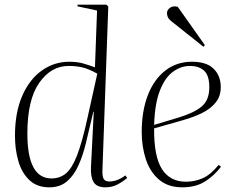

<svg xmlns="http://www.w3.org/2000/svg" viewBox="-20 -787 1005 821"><path d="M418 -59Q417 -31 424 -21Q431 -11 447 -11Q482 -11 516 -37L524 -26Q505 -10 482 2Q459 14 431 14Q394 14 380.5 -8Q367 -30 369 -73L381 -309H379L347 -174Q335 -124 316 -81Q297 -38 267 -12Q237 14 191 14Q138 14 105.5 -17Q73 -48 58.5 -98Q44 -148 44 -206Q44 -306 75 -377Q106 -448 159 -485.5Q212 -523 276 -523Q311 -523 338 -515Q365 -507 386 -499L395 -742L311 -760L312 -767H435L443 -759ZM200 -24Q236 -24 262 -45.5Q288 -67 310 -124Q332 -181 355 -287L396 -472Q362 -491 335.5 -498Q309 -505 273 -505Q198 -505 147.5 -432.5Q97 -360 97 -216Q97 -24 200 -24Z M801 -523Q863 -523 893.5 -493Q924 -463 924 -414Q924 -376 902.5 -349Q881 -322 844.5 -304Q808 -286 762 -273L639 -238Q638 -118 672.5 -64Q707 -10 775 -10Q813 -10 847 -25Q881 -40 915 -82L925 -74Q897 -37 857.5 -11.5Q818 14 759 14Q699 14 660.5 -18.5Q622 -51 604 -105Q586 -159 586 -223Q586 -312 612 -379.5Q638 -447 686.5 -485Q735 -523 801 -523ZM875 -414Q875 -464 853 -484.5Q831 -505 792 -505Q754 -505 720 -480.5Q686 -456 664 -400.5Q642 -345 639 -253L739 -283Q807 -303 841 -330.5Q875 -358 875 -414ZM856 -594 850 -587 718 -692Q702 -704 698 -713Q694 -722 694 -731Q694 -744 706.5 -753.5Q719 -763 740 -758Z"/></svg>

Font: Literata 72pt ExtraLight
Style: Italic
Weight: 200
Italic angle: -2°
Designer: Latin by Veronika Burian and Jose Scaglione. Greek by Irene Vlachou. Cyrillic by Vera Evstafieva
Foundry: TypeTogether
Version: Version 3.002